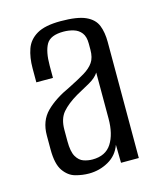

<svg xmlns="http://www.w3.org/2000/svg" viewBox="-85 -567 528 636"><g transform="rotate(-15 179.5 -249.0)"><path d="M143 7Q120 7 96.5 0.5Q73 -6 56.5 -29.5Q40 -53 40 -103V-151Q40 -201 70.5 -231.5Q101 -262 154 -286Q188 -303 209.5 -316Q231 -329 242 -345Q253 -361 253 -388V-409Q253 -433 243 -446Q233 -459 216.5 -464Q200 -469 182 -469Q137 -469 123 -444.5Q109 -420 109 -372V-330H52V-378Q52 -415 62 -443.5Q72 -472 100 -488.5Q128 -505 182 -505Q239 -505 267.5 -492Q296 -479 305.5 -455Q315 -431 315 -398V0H254L253 -62Q241 -28 210 -10.5Q179 7 143 7ZM166 -35Q211 -35 231.5 -67Q252 -99 252 -152V-310Q242 -294 219 -281Q196 -268 172 -255Q138 -235 119.5 -213.5Q101 -192 101 -154V-115Q101 -79 111 -62Q121 -45 136 -40Q151 -35 166 -35Z"/></g></svg>

Font: Alumni Sans
Style: Regular
Weight: 400
Designer: Robert E. Leuschke
Foundry: Robert E. Leuschke
Version: Version 1.018